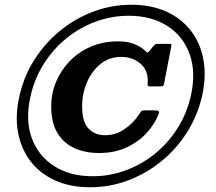

<svg xmlns="http://www.w3.org/2000/svg" viewBox="-20 -780 910 810"><path d="M534 -760Q617.5 -760 681.2 -731.2Q745 -702.5 785.2 -650.5Q825.5 -598.5 838.2 -528.2Q851 -458 832.5 -375Q813.5 -292 768.8 -221.5Q724 -151 660.2 -99.2Q596.5 -47.5 519.8 -18.8Q443 10 360 10Q276.5 10 212.8 -18.8Q149 -47.5 109 -99.5Q69 -151.5 56 -221.8Q43 -292 62 -375Q80.5 -458 125.2 -528.2Q170 -598.5 233.8 -650.5Q297.5 -702.5 374.2 -731.2Q451 -760 534 -760ZM370.5 -36.5Q442.5 -36.5 509.5 -61Q576.5 -85.5 632.5 -130.5Q688.5 -175.5 728.2 -237.8Q768 -300 785 -375Q807.5 -475.5 780 -551.8Q752.5 -628 685.5 -670.8Q618.5 -713.5 523.5 -713.5Q451.5 -713.5 384.5 -689Q317.5 -664.5 261.5 -619.5Q205.5 -574.5 165.8 -512.2Q126 -450 109 -375Q86 -274.5 113.8 -198.2Q141.5 -122 208.5 -79.2Q275.5 -36.5 370.5 -36.5ZM648 -295.5Q632.5 -256.5 599 -219.5Q565.5 -182.5 515 -158.5Q464.5 -134.5 398 -134.5Q339.5 -134.5 293.8 -155.2Q248 -176 222 -219.5Q196 -263 196 -330Q196 -384.5 216.2 -433.8Q236.5 -483 273.8 -521.8Q311 -560.5 362.8 -583Q414.5 -605.5 477.5 -605.5Q517 -605.5 544.5 -595Q572 -584.5 590.5 -567.5Q597.5 -561.5 599.8 -558.8Q602 -556 609.5 -563.5L626.5 -585Q631 -589.5 634.2 -592.2Q637.5 -595 647 -595H693Q701.5 -595 702.8 -593Q704 -591 702.5 -584L672.5 -429.5Q671 -421.5 668.8 -418.5Q666.5 -415.5 657 -415.5H615Q606.5 -415.5 604.5 -417.5Q602.5 -419.5 603 -426.5Q607.5 -481 573.8 -510.5Q540 -540 491 -540Q441 -540 404 -510Q367 -480 346.8 -432.5Q326.5 -385 326.5 -332.5Q326.5 -266 353.2 -237.8Q380 -209.5 423.5 -209.5Q468 -209.5 506.2 -235.8Q544.5 -262 567.5 -299Q571.5 -305.5 575.2 -310Q579 -314.5 590 -314.5H630Q646 -314.5 649.5 -311Q653 -307.5 648 -295.5Z"/></svg>

Font: Besley* Heavy
Style: Italic
Weight: 800
Italic angle: -13°
Designer: Owen Earl
Foundry: indestructible type*
Version: Version 3.000; ttfautohint (v1.8.3)